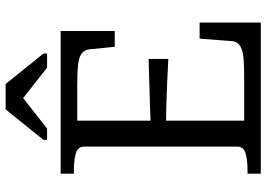

<svg xmlns="http://www.w3.org/2000/svg" viewBox="-152 -793 945 681"><g transform="rotate(-90 320.5 -452.5)"><path d="M581 -217V0H45V-47H56Q93 -47 117 -54Q141 -61 141 -83V-627Q141 -649 117 -656Q93 -663 56 -663H45V-710H551V-518H495L486 -608Q484 -626 471 -635.5Q458 -645 431 -648Q404 -651 361 -651H233V-391Q260 -392 287 -393Q328 -394 369.5 -395.5Q411 -397 452 -398V-328Q411 -330 370 -332L287 -335Q260 -335 233 -336V-59H390Q422 -59 445.5 -60.5Q469 -62 484 -67Q499 -72 506.5 -80.5Q514 -89 515 -102L524 -217ZM363 -905H273L165 -771V-758H205L313 -843L421 -758H471V-771Z"/></g></svg>

Font: Roboto Serif 20pt
Style: Regular
Weight: 400
Designer: Greg Gazdowicz
Foundry: Commercial Type
Version: Version 1.008